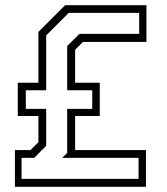

<svg xmlns="http://www.w3.org/2000/svg" viewBox="-20 -720 642 740"><path d="M37.5 0V-141.5H97.5L128 -172V-273H48.5V-401H128V-597L231 -700H544.5V-558.5H300L269.5 -528V-401H364.5V-273H269.5V-141.5H542.5V0ZM63 -30.5H514V-111.5H219.5L239 -130.5V-300.5H335.5V-372H239V-543L286.5 -589.5H516.5V-670.5H245L158 -583.5V-372H79.5V-300.5H158V-158L111.5 -111.5H63Z"/></svg>

Font: Tourney Light
Style: Regular
Weight: 300
Version: Version 1.015